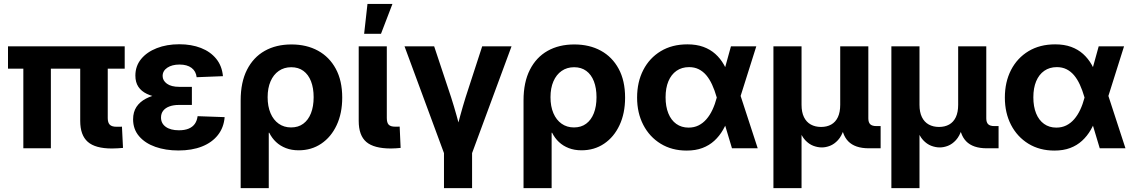

<svg xmlns="http://www.w3.org/2000/svg" viewBox="-20 -760 5815 984"><path d="M553.7 1Q468.3 1 429.7 -33.2Q391.1 -67.4 391.1 -140.1V-491.7H532.2V-154.8Q532.2 -131.3 542.7 -120.8Q553.2 -110.4 576.7 -110.4Q584 -110.4 591.8 -110.4Q599.6 -110.4 605 -110.8L610.4 -2Q599.1 -1 583.7 0Q568.4 1 553.7 1ZM99.6 0V-491.7H240.7V0ZM21 -408.2V-522.5H619.1V-408.2Z M894.5 11.2Q829.1 11.2 776.4 -7.3Q723.6 -25.9 692.9 -61.8Q662.1 -97.7 662.1 -148.4Q662.1 -186 679.4 -212.2Q696.8 -238.3 728 -254.6Q759.3 -271 800.8 -278.3Q842.3 -285.6 889.6 -285.6H963.4V-222.2H897Q869.1 -222.2 848.4 -214.6Q827.6 -207 816.4 -192.6Q805.2 -178.2 805.2 -157.7Q805.2 -127.4 829.6 -109.9Q854 -92.3 897 -92.3Q926.3 -92.3 946.5 -100.6Q966.8 -108.9 978.3 -125Q989.7 -141.1 992.7 -164.6L1131.3 -159.7Q1127 -106.4 1096.9 -68.1Q1066.9 -29.8 1015.4 -9.3Q963.9 11.2 894.5 11.2ZM895.5 -252.9Q844.2 -252.9 803 -259Q761.7 -265.1 732.9 -278.8Q704.1 -292.5 689 -315.4Q673.8 -338.4 673.8 -372.6Q673.8 -421.4 703.1 -457.3Q732.4 -493.2 783.4 -513.2Q834.5 -533.2 898.9 -533.2Q960.9 -533.2 1009.8 -514.2Q1058.6 -495.1 1088.1 -458.7Q1117.7 -422.4 1122.6 -369.6L987.8 -364.3Q984.4 -395 961.7 -412.1Q939 -429.2 899.9 -429.2Q861.8 -429.2 837.6 -413.1Q813.5 -397 813.5 -370.6Q813.5 -347.2 835.4 -331.1Q857.4 -314.9 899.4 -314.9H963.4V-252.9Z M1213.4 204.1V-245.6Q1213.4 -338.4 1245.8 -402.3Q1278.3 -466.3 1336.7 -499.3Q1395 -532.2 1473.6 -532.2Q1551.3 -532.2 1609.6 -500.2Q1668 -468.3 1700.9 -407.5Q1733.9 -346.7 1733.9 -259.8Q1733.9 -179.2 1705.3 -118.4Q1676.8 -57.6 1626.5 -23.7Q1576.2 10.3 1510.7 10.3Q1474.1 10.3 1445.1 -1Q1416 -12.2 1394.8 -32.2Q1373.5 -52.2 1359.9 -79.6H1357.4V204.1ZM1471.7 -106.9Q1508.8 -106.9 1534.4 -126Q1560.1 -145 1573.7 -179.7Q1587.4 -214.4 1587.4 -261.7Q1587.4 -308.6 1574 -343.3Q1560.5 -377.9 1534.9 -396.7Q1509.3 -415.5 1472.7 -415.5Q1436 -415.5 1408.7 -396.5Q1381.3 -377.4 1366.5 -343Q1351.6 -308.6 1351.6 -261.7Q1351.6 -214.8 1366.5 -179.9Q1381.3 -145 1408.4 -126Q1435.5 -106.9 1471.7 -106.9Z M1983.9 1Q1896.5 1 1857.4 -32.5Q1818.4 -65.9 1818.4 -140.1V-522.5H1962.4V-155.3Q1962.4 -130.9 1972.2 -120.8Q1981.9 -110.8 2005.4 -110.8Q2011.7 -110.8 2017.6 -110.8Q2023.4 -110.8 2028.3 -111.3L2033.2 -2Q2022.5 -1 2010 0Q1997.6 1 1983.9 1ZM1846.2 -586.9 1863.3 -739.7H1991.2L1932.6 -586.9Z M2259.8 36.6 2053.2 -522.5H2205.1L2292 -261.2Q2307.1 -213.9 2320.3 -166.5Q2333.5 -119.1 2346.2 -70.8H2313Q2325.7 -119.1 2338.6 -166.5Q2351.6 -213.9 2366.2 -261.2L2451.2 -522.5H2601.6L2395 36.6ZM2255.4 204.1V-2.4H2399.4V204.1Z M2663.1 204.1V-245.6Q2663.1 -338.4 2695.6 -402.3Q2728 -466.3 2786.4 -499.3Q2844.7 -532.2 2923.3 -532.2Q3001 -532.2 3059.3 -500.2Q3117.7 -468.3 3150.6 -407.5Q3183.6 -346.7 3183.6 -259.8Q3183.6 -179.2 3155 -118.4Q3126.5 -57.6 3076.2 -23.7Q3025.9 10.3 2960.4 10.3Q2923.8 10.3 2894.8 -1Q2865.7 -12.2 2844.5 -32.2Q2823.2 -52.2 2809.6 -79.6H2807.1V204.1ZM2921.4 -106.9Q2958.5 -106.9 2984.1 -126Q3009.8 -145 3023.4 -179.7Q3037.1 -214.4 3037.1 -261.7Q3037.1 -308.6 3023.7 -343.3Q3010.3 -377.9 2984.6 -396.7Q2959 -415.5 2922.4 -415.5Q2885.7 -415.5 2858.4 -396.5Q2831.1 -377.4 2816.2 -343Q2801.3 -308.6 2801.3 -261.7Q2801.3 -214.8 2816.2 -179.9Q2831.1 -145 2858.2 -126Q2885.3 -106.9 2921.4 -106.9Z M3499 11.7Q3423.3 11.7 3366 -23.4Q3308.6 -58.6 3276.9 -119.9Q3245.1 -181.2 3245.1 -259.8Q3245.1 -339.8 3276.9 -401.4Q3308.6 -462.9 3366.5 -497.8Q3424.3 -532.7 3502.9 -532.7Q3549.3 -532.7 3584.7 -519.8Q3620.1 -506.8 3646 -483.6Q3671.9 -460.4 3689.9 -428.7Q3708 -397 3719.7 -358.9H3750.5L3773.4 -275.4L3863.3 0H3731.4L3652.8 -262.2Q3642.6 -297.9 3629.4 -326.4Q3616.2 -355 3599.4 -374.8Q3582.5 -394.5 3560.8 -405.3Q3539.1 -416 3511.7 -416Q3474.1 -416 3447 -397Q3419.9 -377.9 3405.5 -343.5Q3391.1 -309.1 3391.1 -261.2Q3391.1 -213.9 3405.3 -179Q3419.4 -144 3446 -125Q3472.7 -106 3508.8 -106Q3537.1 -106 3559.8 -117.2Q3582.5 -128.4 3600.3 -148.9Q3618.2 -169.4 3631.3 -197.5Q3644.5 -225.6 3653.3 -259.3L3726.1 -522.5H3856L3772.9 -259.3L3749 -168H3717.8Q3704.6 -127.9 3685.8 -95.2Q3667 -62.5 3640.9 -38.6Q3614.7 -14.6 3579.8 -1.5Q3544.9 11.7 3499 11.7Z M3943.8 204.1V-522.5H4087.9V-223.1Q4087.9 -185.1 4100.3 -159.7Q4112.8 -134.3 4135.5 -121.8Q4158.2 -109.4 4188 -109.4Q4217.8 -109.4 4240 -121.8Q4262.2 -134.3 4274.2 -159.7Q4286.1 -185.1 4286.1 -223.1V-522.5H4430.2V-153.3Q4430.2 -132.8 4439.9 -123.3Q4449.7 -113.8 4471.7 -113.8H4493.2V0H4433.1Q4361.8 0 4327.1 -35.9Q4292.5 -71.8 4292.5 -139.2V-188.5H4316.4Q4316.4 -133.8 4304.9 -98.1Q4293.5 -62.5 4274.7 -42Q4255.9 -21.5 4234.1 -12.9Q4212.4 -4.4 4191.9 -4.4Q4170.4 -4.4 4147.9 -12.9Q4125.5 -21.5 4106.4 -42Q4087.4 -62.5 4075.7 -98.1Q4064 -133.8 4064 -188.5H4087.9V204.1Z M4548.3 204.1V-522.5H4692.4V-223.1Q4692.4 -185.1 4704.8 -159.7Q4717.3 -134.3 4740 -121.8Q4762.7 -109.4 4792.5 -109.4Q4822.3 -109.4 4844.5 -121.8Q4866.7 -134.3 4878.7 -159.7Q4890.6 -185.1 4890.6 -223.1V-522.5H5034.7V-153.3Q5034.7 -132.8 5044.4 -123.3Q5054.2 -113.8 5076.2 -113.8H5097.7V0H5037.6Q4966.3 0 4931.6 -35.9Q4897 -71.8 4897 -139.2V-188.5H4920.9Q4920.9 -133.8 4909.4 -98.1Q4897.9 -62.5 4879.2 -42Q4860.4 -21.5 4838.6 -12.9Q4816.9 -4.4 4796.4 -4.4Q4774.9 -4.4 4752.4 -12.9Q4730 -21.5 4710.9 -42Q4691.9 -62.5 4680.2 -98.1Q4668.5 -133.8 4668.5 -188.5H4692.4V204.1Z M5383.8 11.7Q5308.1 11.7 5250.7 -23.4Q5193.4 -58.6 5161.6 -119.9Q5129.9 -181.2 5129.9 -259.8Q5129.9 -339.8 5161.6 -401.4Q5193.4 -462.9 5251.2 -497.8Q5309.1 -532.7 5387.7 -532.7Q5434.1 -532.7 5469.5 -519.8Q5504.9 -506.8 5530.8 -483.6Q5556.6 -460.4 5574.7 -428.7Q5592.8 -397 5604.5 -358.9H5635.3L5658.2 -275.4L5748 0H5616.2L5537.6 -262.2Q5527.3 -297.9 5514.2 -326.4Q5501 -355 5484.1 -374.8Q5467.3 -394.5 5445.6 -405.3Q5423.8 -416 5396.5 -416Q5358.9 -416 5331.8 -397Q5304.7 -377.9 5290.3 -343.5Q5275.9 -309.1 5275.9 -261.2Q5275.9 -213.9 5290 -179Q5304.2 -144 5330.8 -125Q5357.4 -106 5393.6 -106Q5421.9 -106 5444.6 -117.2Q5467.3 -128.4 5485.1 -148.9Q5502.9 -169.4 5516.1 -197.5Q5529.3 -225.6 5538.1 -259.3L5610.8 -522.5H5740.7L5657.7 -259.3L5633.8 -168H5602.5Q5589.4 -127.9 5570.6 -95.2Q5551.8 -62.5 5525.6 -38.6Q5499.5 -14.6 5464.6 -1.5Q5429.7 11.7 5383.8 11.7Z"/></svg>

Font: Inter 28pt
Style: Bold
Weight: 700
Designer: Rasmus Andersson
Foundry: rsms
Version: Version 4.001;git-66647c0bb